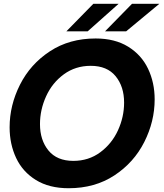

<svg xmlns="http://www.w3.org/2000/svg" viewBox="-20 -982 870 1018"><path d="M31 -307Q31 -424 86 -533Q141 -642 244.5 -710Q348 -778 487 -778Q589 -778 659.5 -734.5Q730 -691 765 -617.5Q800 -544 800 -455Q800 -338 745 -229Q690 -120 586.5 -52Q483 16 344 16Q241 16 170.5 -27.5Q100 -71 65.5 -144.5Q31 -218 31 -307ZM638 -438Q638 -523 593 -578Q548 -633 461 -633Q380 -633 318.5 -588Q257 -543 224.5 -471.5Q192 -400 192 -324Q192 -239 237 -184Q282 -129 369 -129Q450 -129 511.5 -174.5Q573 -220 605.5 -291Q638 -362 638 -438ZM445 -816H332L475 -962H609ZM649 -816H537L680 -962H825Z"/></svg>

Font: Open Sauce Sans ExBold Italic
Style: Regular
Weight: 800
Italic angle: -10°
Designer: Alfredo Marco Pradil
Foundry: Creative Sauce Fz LLC
Version: Version 1.477